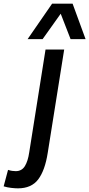

<svg xmlns="http://www.w3.org/2000/svg" viewBox="-138 -810 488 1050"><path d="M213 -539 123 26Q108 122 71 171Q34 220 -40 220Q-55 220 -77 217.5Q-99 215 -118 209L-94 119Q-82 123 -71.5 124.5Q-61 126 -52 126Q-19 126 -2 98.5Q15 71 22 22L111 -539ZM13 -596 147 -790H259L330 -596H248L194 -735L95 -596Z"/></svg>

Font: Georama Medium
Style: Italic
Weight: 500
Italic angle: -9°
Designer: Jean-Baptiste Levee
Foundry: Production Type
Version: Version 1.000